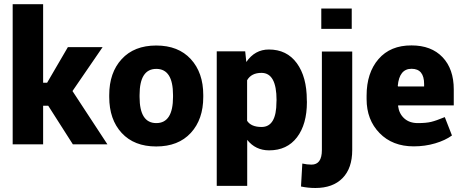

<svg xmlns="http://www.w3.org/2000/svg" viewBox="-20 -706 2260 939"><path d="M190.9 -189V0H42V-685.5H190.9V-301.3H210.4L312 -475.6H481.9L334.5 -260.7L505.4 0H336.4L215.8 -189Z M662.6 -241.2V-231.9Q662.6 -104 744.4 -104Q826.2 -104 826.2 -231.9V-241.2Q826.2 -369.1 744.4 -369.1Q662.6 -369.1 662.6 -241.2ZM514.2 -231.9V-241.2Q514.2 -350.6 575.2 -417Q636.2 -483.4 744.1 -483.4Q852.1 -483.4 913.1 -417Q974.1 -350.6 974.1 -241.2V-231.9Q974.1 -122.1 913.1 -55.9Q852.1 10.3 744.1 10.3Q636.2 10.3 575.2 -55.7Q514.2 -121.6 514.2 -231.9Z M1296.4 29.3Q1229.5 29.3 1189 -22V203.1H1040V-455.1H1179.2L1184.6 -402.8Q1226.6 -463.9 1294.9 -463.9Q1382.8 -463.9 1431.6 -397Q1480.5 -330.1 1480.5 -216.8L1481 -207.5Q1481 -98.1 1432.4 -34.4Q1383.8 29.3 1296.4 29.3ZM1258.8 -349.6Q1209 -349.6 1188.5 -313.5V-115.2Q1208 -85 1259.3 -85Q1332 -85 1332 -207.5L1332.5 -216.8Q1332.5 -349.6 1258.8 -349.6Z M1554.2 -454.1H1702.6V27.8Q1702.6 116.7 1655.3 165Q1607.9 213.4 1522.5 213.4Q1486.3 213.4 1452.1 206.1L1458.5 93.8Q1481.9 99.1 1503.4 99.1Q1554.2 99.1 1554.2 27.8ZM1700.2 -664.1V-564.9H1551.3V-664.1Z M2054.2 -294.9Q2054.2 -369.6 1992.7 -369.6Q1932.6 -369.6 1925.3 -285.6L1926.8 -283.2H2054.2ZM2190.4 -43V-43.5ZM1772.9 -221.2V-238.3Q1772.9 -349.6 1831.1 -417Q1889.2 -484.4 1992.7 -483.9Q2089.4 -483.9 2144.3 -426.3Q2199.2 -368.7 2199.2 -268.6V-190.4H1927.7L1926.8 -188Q1931.6 -149.9 1957 -127Q1982.4 -104 2023.2 -104Q2064 -104 2088.4 -109.9Q2112.8 -115.7 2155.3 -133.3L2190.4 -43.5Q2157.7 -19.5 2108.2 -4.9Q2058.6 9.8 2003.4 9.8Q1899.4 9.8 1836.2 -55.2Q1772.9 -120.1 1772.9 -221.2Z"/></svg>

Font: Yantramanav Black
Style: Regular
Weight: 900
Version: Version 1.001;PS 1.0;hotconv 1.0.72;makeotf.lib2.5.5900; ttf